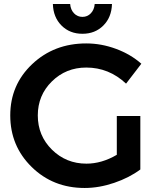

<svg xmlns="http://www.w3.org/2000/svg" viewBox="-20 -925 787 955"><path d="M243 -905H329Q331 -877 348 -859Q365 -841 390 -841Q415 -841 432 -859Q449 -877 451 -905H537Q535 -839 494 -798Q453 -757 390 -757Q327 -757 286 -798Q245 -839 243 -905ZM561 -155V-348H678V-82Q623 -41 548 -15.5Q473 10 401 10Q244 10 137.5 -94.5Q31 -199 31 -351Q31 -503 140 -606Q249 -709 409 -709Q484 -709 557 -682Q630 -655 683 -608L607 -509Q522 -589 409 -589Q308 -589 238 -520Q168 -451 168 -351Q168 -250 238.5 -180.5Q309 -111 410 -111Q486 -111 561 -155Z"/></svg>

Font: Montserrat arm Medium
Style: Regular
Weight: 500
Designer: Julieta Ulanovsky
Foundry: Julieta Ulanovsky
Version: Version 6.000;PS 006.000;hotconv 1.0.88;makeotf.lib2.5.64775